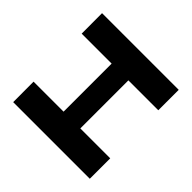

<svg xmlns="http://www.w3.org/2000/svg" viewBox="-133 -969 1239 1239"><g transform="rotate(-45 486.0 -350.0)"><path d="M705.1 -699.2 891.6 -699.7V0H705.1V-272.9H266.6V0H80.1V-699.2L266.6 -699.7V-425.8H705.1Z"/></g></svg>

Font: Wadik
Style: Bold
Weight: 700
Designer: Sasha Pavljenko
Version: Version 1.001;Fontself Maker 3.5.4